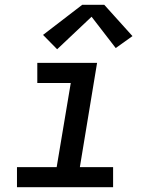

<svg xmlns="http://www.w3.org/2000/svg" viewBox="-20 -783 640 803"><path d="M51 0V-84H217L276 -436H136V-520H386L314 -84H453V0ZM219 -577 160 -637 324 -763H416L534 -632L464 -582L363 -713Z"/></svg>

Font: Iosevka SS04 Md Ex Obl
Style: Regular
Weight: 500
Width: 7
Italic angle: -9°
Monospace: yes
Designer: Belleve Invis
Foundry: Belleve Invis
Version: Version 19.0.0; ttfautohint (v1.8.4)